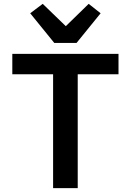

<svg xmlns="http://www.w3.org/2000/svg" viewBox="-20 -978 680 998"><path d="M384 -592V0H256V-592H44V-698H596V-592ZM262 -755 137 -909 202 -958 322 -842 441 -958 503 -909 378 -755Z"/></svg>

Font: Writer SemiBold
Style: Regular
Weight: 600
Monospace: yes
Designer: Mike Abbink, Paul van der Laan, Pieter van Rosmalen
Foundry: Bold Monday
Version: Version 2.001 2020